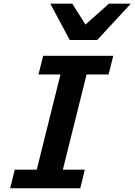

<svg xmlns="http://www.w3.org/2000/svg" viewBox="-20 -1003 717 1023"><path d="M210 -705.6H583.5L558.6 -606.4H441.4L314.9 -99.1H432.1L407.7 0H34.2L58.6 -99.1H175.8L302.2 -606.4H185.1ZM560.1 -983.4H677.2L498 -790H351.6L248 -983.4H365.2L435.5 -872.1Z"/></svg>

Font: Andika
Style: Bold Italic
Weight: 700
Italic angle: -14°
Designer: Victor Gaultney, Annie Olsen, Julie Remington, Don Collingsworth, Eric Hays, Becca Hirsbrunner
Foundry: SIL International
Version: Version 6.101